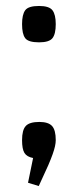

<svg xmlns="http://www.w3.org/2000/svg" viewBox="-20 -525 249 644"><path d="M110 99 74 88 91 5Q70 1 62 -12Q54 -25 54 -55Q54 -89 66.5 -102.5Q79 -116 112 -116Q142 -116 154.5 -102.5Q167 -89 167 -55Q167 -46 164.5 -34.5Q162 -23 156.5 -7.5Q151 8 142 29ZM54 -444Q54 -476 64.5 -490.5Q75 -505 111 -505Q145 -505 156 -490.5Q167 -476 167 -444Q167 -411 156 -397Q145 -383 111 -383Q75 -383 64.5 -397Q54 -411 54 -444Z"/></svg>

Font: Changa ExtraLight Light
Style: Regular
Weight: 300
Version: Version 3.002; ttfautohint (v1.8.2)